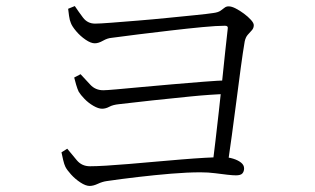

<svg xmlns="http://www.w3.org/2000/svg" viewBox="-20 -672 1040 634"><path d="M682 -129Q686 -162 691.5 -207Q697 -252 702.5 -303Q708 -354 713.5 -404.5Q719 -455 723.5 -500Q728 -545 732 -577Q734 -587 723 -587Q696 -587 648.5 -582.5Q601 -578 545.5 -571.5Q490 -565 437 -558.5Q384 -552 348 -547Q335 -546 320 -537.5Q305 -529 293 -529Q280 -529 262.5 -541Q245 -553 231.5 -569Q218 -585 214 -596Q210 -605 208 -619.5Q206 -634 205 -643L227 -652Q239 -634 254 -614Q269 -594 294 -594Q309 -594 347.5 -597Q386 -600 435.5 -604Q485 -608 534.5 -613Q584 -618 624.5 -622Q665 -626 684 -629Q700 -631 708 -636.5Q716 -642 721.5 -646.5Q727 -651 735 -651Q745 -651 758.5 -644Q772 -637 785.5 -627Q799 -617 808.5 -606.5Q818 -596 818 -589Q818 -579 811.5 -572Q805 -565 798 -557Q791 -549 788 -535Q782 -500 775 -448Q768 -396 760.5 -337.5Q753 -279 745.5 -224.5Q738 -170 732 -129ZM276 -58Q263 -58 245.5 -69.5Q228 -81 214.5 -96Q201 -111 196 -121Q192 -129 188.5 -144Q185 -159 183 -169L202 -181Q217 -163 233.5 -143Q250 -123 277 -123Q297 -123 330.5 -125Q364 -127 405.5 -130.5Q447 -134 492 -138Q537 -142 579.5 -145.5Q622 -149 657.5 -151Q693 -153 716 -153Q734 -153 750 -148Q766 -143 776 -135Q786 -127 786 -116Q786 -106 780.5 -99.5Q775 -93 759 -93Q749 -93 731 -95Q713 -97 690.5 -100Q668 -103 642 -103Q599 -103 545 -98.5Q491 -94 435.5 -87.5Q380 -81 332 -74Q318 -72 303 -65Q288 -58 276 -58ZM317 -313Q305 -313 288.5 -322.5Q272 -332 259 -345.5Q246 -359 240 -369Q236 -377 231.5 -392Q227 -407 225 -416L246 -427Q261 -411 278 -392.5Q295 -374 321 -374Q331 -374 365 -377Q399 -380 447 -384.5Q495 -389 548 -393.5Q601 -398 650.5 -402Q700 -406 736 -407L733 -362Q674 -360 609.5 -353.5Q545 -347 483.5 -340.5Q422 -334 373 -328Q353 -326 341 -319.5Q329 -313 317 -313Z"/></svg>

Font: Noto Serif JP ExtraLight Light
Style: Regular
Weight: 300
Version: Version 2.003-H1;hotconv 1.1.1;makeotfexe 2.6.0